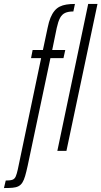

<svg xmlns="http://www.w3.org/2000/svg" viewBox="-95 -763 513 971"><path d="M-75 188 -66 150Q-43 150 -32 146Q-21 142 -15.5 129.5Q-10 117 -5 94L113 -469H62L70 -510H122L146 -623Q152 -653 160.5 -673.5Q169 -694 180.5 -708Q192 -722 207 -729.5Q222 -737 241 -740Q260 -743 284 -743L276 -705Q250 -705 234 -697.5Q218 -690 208.5 -672Q199 -654 192 -622L169 -510H235L226 -469H160L45 75Q38 107 32 127.5Q26 148 18 160.5Q10 173 -2 179Q-14 185 -31.5 186.5Q-49 188 -75 188ZM195 0 351 -743H398L241 0Z"/></svg>

Font: Saira UltraCondensed Light
Style: Italic
Weight: 300
Width: 1
Italic angle: -12°
Designer: Hector Gatti with collaboration of the Omnibus-Type team
Foundry: Omnibus-Type
Version: Version 1.101